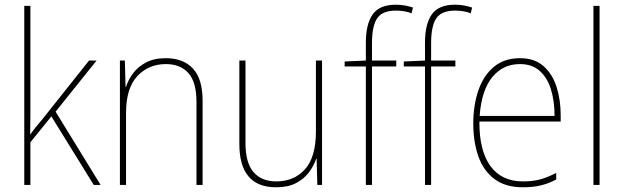

<svg xmlns="http://www.w3.org/2000/svg" viewBox="-20 -785 2647 815"><path d="M109 -376Q109 -333 109 -295Q109 -257 108 -214Q122 -233 132 -245.5Q142 -258 156 -274L358 -528H390L216 -311L407 0H378L198 -291L109 -181V0H83V-760H109Z M684 -538Q758 -538 799 -494Q840 -450 840 -357V0H814V-352Q814 -437 779.5 -475Q745 -513 684 -513Q611 -513 563 -462Q515 -411 515 -305V0H489V-528H510L513 -416H515Q524 -446 545 -474Q566 -502 600 -520Q634 -538 684 -538Z M1347 -528V0H1327L1324 -111H1322Q1312 -81 1291.5 -53.5Q1271 -26 1237 -8Q1203 10 1152 10Q996 10 996 -174V-528H1022V-179Q1022 -94 1056 -54.5Q1090 -15 1153 -15Q1228 -15 1274.5 -66.5Q1321 -118 1321 -227V-528Z M1662 -503H1559V0H1533V-503H1443V-524L1533 -528V-604Q1533 -683 1562 -724Q1591 -765 1660 -765Q1682 -765 1700 -761.5Q1718 -758 1733 -753L1727 -728Q1712 -735 1694 -737.5Q1676 -740 1660 -740Q1604 -740 1581.5 -708Q1559 -676 1559 -601V-528H1662Z M1913 -503H1810V0H1784V-503H1694V-524L1784 -528V-604Q1784 -683 1813 -724Q1842 -765 1911 -765Q1933 -765 1951 -761.5Q1969 -758 1984 -753L1978 -728Q1963 -735 1945 -737.5Q1927 -740 1911 -740Q1855 -740 1832.5 -708Q1810 -676 1810 -601V-528H1913Z M2187 -538Q2249 -538 2287 -504.5Q2325 -471 2342.5 -416Q2360 -361 2360 -295V-269H2015Q2014 -146 2061.5 -80.5Q2109 -15 2200 -15Q2240 -15 2271 -23Q2302 -31 2341 -51V-23Q2309 -6 2275.5 2Q2242 10 2200 10Q2126 10 2079.5 -24.5Q2033 -59 2011 -120Q1989 -181 1989 -261Q1989 -338 2010.5 -401Q2032 -464 2076 -501Q2120 -538 2187 -538ZM2187 -513Q2115 -513 2069.5 -457.5Q2024 -402 2016 -293H2334Q2334 -356 2318.5 -406Q2303 -456 2270.5 -484.5Q2238 -513 2187 -513Z M2525 0H2499V-760H2525Z"/></svg>

Font: Noto Sans Kannada SemiCondensed Thin
Style: Regular
Weight: 100
Width: 4
Designer: Jelle Bosma - Monotype Design Team
Foundry: Monotype Imaging Inc.
Version: Version 2.005; ttfautohint (v1.8.4.7-5d5b)